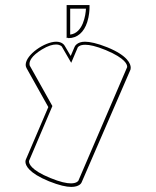

<svg xmlns="http://www.w3.org/2000/svg" viewBox="-20 -698 614 755"><path d="M94 -65 186 -281 97 -440C97 -440 96 -443 96 -447C96 -457 102 -477 144 -503C170 -519 188 -523 200 -523C216 -523 222 -516 223 -515L260 -451L286 -512C287 -513 293 -522 315 -522C332 -522 357 -517 396 -501C475 -468 480 -443 480 -436V-434L288 13C287 14 281 23 259 23C242 23 217 18 178 2C99 -30 94 -56 94 -63ZM81 -443C81 -435 85 -430 85 -429L170 -277L81 -69C81 -68 80 -66 80 -62C80 -48 92 -18 173 15C213 31 241 37 260 37C292 37 300 22 301 19L493 -424C493 -425 494 -428 494 -432C494 -446 483 -479 402 -512C362 -528 333 -534 314 -534C283 -534 274 -516 273 -513L258 -478L235 -517C233 -521 224 -534 201 -534C156 -534 81 -483 81 -443ZM318 -664C317 -640 307 -568 256 -562V-664ZM323 -611C331 -636 332 -660 332 -668V-671V-678H242V-548C244 -550 247 -550 249 -548C284 -548 310 -571 323 -611Z"/></svg>

Font: Platiipus Light
Style: Light
Weight: 400
Version: Version 001.000